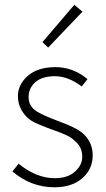

<svg xmlns="http://www.w3.org/2000/svg" viewBox="-20 -774 445 806"><path d="M182.1 -574.2 158.2 -597.2 292 -753.9 326.2 -725.1ZM208 12.2Q110.8 12.2 32.2 -54.2L58.1 -86.9Q132.3 -25.9 210.9 -25.9Q265.1 -26.4 294.9 -53.7Q325.2 -81.1 325.2 -115.2Q325.2 -149.4 305.7 -170.9Q286.1 -192.9 264.6 -203.6Q243.2 -214.4 210.9 -225.6Q178.7 -236.8 143.6 -251.5Q107.9 -266.1 91.3 -283.7Q55.2 -321.8 55.2 -370.6Q55.2 -418.9 96.7 -455.6Q138.7 -492.2 212.9 -492.2Q287.1 -492.2 347.2 -441.9L323.2 -411.1Q265.6 -454.1 210.9 -454.1Q156.2 -454.1 127.9 -428.7Q99.6 -403.3 100.1 -365.2Q100.1 -327.1 136.2 -305.2Q161.6 -289.1 228.5 -264.2Q295.9 -239.3 321.8 -219.2Q368.2 -182.1 369.1 -124Q370.1 -65.9 326.7 -26.9Q283.2 12.2 208 12.2Z"/></svg>

Font: SourceSansPro-Light
Style: Regular
Weight: 300
Designer: Paul D. Hunt
Foundry: Adobe Systems Incorporated
Version: Version 2.020;PS 2.0;hotconv 1.0.86;makeotf.lib2.5.63406